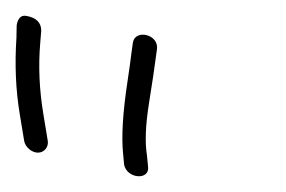

<svg xmlns="http://www.w3.org/2000/svg" viewBox="-46 -631 363 244"><path d="M142.1 -420 140.7 -434C138.1 -450 138.9 -471.9 143.3 -499.5C147.7 -527.2 150.5 -545.7 151.6 -555L153.4 -568C156.6 -587.4 125.8 -594.4 122.9 -577L121.1 -564C120 -554.7 118.3 -542.7 116.1 -528C110.1 -488.6 108.2 -457.9 110.4 -436L111.7 -422C114.8 -403.7 145.2 -401.1 142.1 -420ZM14.7 -452 9.1 -486C4 -516.7 2.6 -546.7 5.1 -576L6.4 -592C6.4 -602.3 0.1 -608.6 -12.5 -610.8C-19.2 -612 -23.2 -608 -24.8 -599L-25.1 -583C-27.4 -549 -26 -516.7 -20.9 -486L-15.3 -452C-14 -444.1 -5.7 -437 2.2 -437C10.1 -437 16 -444.1 14.7 -452Z"/></svg>

Font: MewTooHand
Style: WideLta
Weight: 400
Designer: Mew Too, Robert Jablonski
Version: Version 0.77